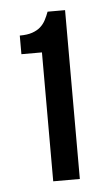

<svg xmlns="http://www.w3.org/2000/svg" viewBox="-41 -825 281 503"><g transform="rotate(-5 100.0 -573.0)"><path d="M25 -739Q45 -739 58 -743.5Q71 -748 79.5 -755.5Q88 -763 93.5 -773.5Q99 -784 103 -795H149V-351H79V-690H25Z"/></g></svg>

Font: Bebas Neue
Style: Regular
Weight: 400
Designer: Ryoichi Tsunekawa
Foundry: Ryoichi Tsunekawa
Version: Version 1.300